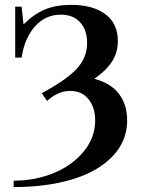

<svg xmlns="http://www.w3.org/2000/svg" viewBox="-20 -696 571 777"><path d="M35.2 61V35.2Q122.1 35.2 197.3 4.4Q272.5 -26.4 318.8 -83Q365.2 -139.6 365.2 -209Q365.2 -260.7 338.4 -294.4Q311.5 -328.1 263.7 -328.1Q215.3 -328.1 170.4 -287.6L148.9 -318.8Q249 -372.6 290.8 -418Q332.5 -463.4 332.5 -521Q332.5 -575.2 304 -606Q275.4 -636.7 226.6 -636.7Q163.6 -636.7 121.3 -588.9Q79.1 -541 67.4 -462.9H41.5V-668.9H67.4L75.2 -597.2Q117.7 -639.6 162.6 -658Q207.5 -676.3 267.6 -676.3Q356.4 -676.3 406.7 -638.4Q457 -600.6 457 -529.8Q457 -484.4 433.8 -447.8Q410.6 -411.1 361.8 -377Q428.7 -359.4 461.7 -315.7Q494.6 -272 494.6 -209Q494.6 -124.5 434.8 -62.7Q375 -1 272 30Q168.9 61 35.2 61Z"/></svg>

Font: Elstob Medium
Style: Regular
Weight: 500
Designer: Peter S. Baker
Version: Version 1.015